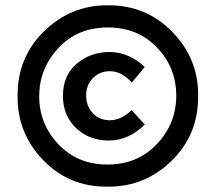

<svg xmlns="http://www.w3.org/2000/svg" viewBox="-20 -709 776 720"><path d="M387 -9H379Q238 -9 142 -108.5Q46 -208 46 -344V-352Q46 -495 145.5 -592Q245 -689 381 -689H389Q529 -689 626 -589.5Q723 -490 723 -354V-346Q723 -203 623.5 -106Q524 -9 387 -9ZM383 -92Q496 -92 568.5 -169Q641 -246 641 -350Q641 -455 569 -530.5Q497 -606 385 -606Q270 -606 198.5 -528.5Q127 -451 127 -348Q127 -244 199 -168Q271 -92 383 -92ZM388 -182Q314 -182 265 -229Q216 -276 216 -349Q216 -427 268 -470.5Q320 -514 391 -514Q462 -514 523 -458L474 -399Q437 -442 392 -442Q354 -442 328.5 -416Q303 -390 303 -351Q303 -311.5 328 -284.8Q353 -258 392 -258Q433 -258 474 -296L523 -242Q462 -182 388 -182Z"/></svg>

Font: Argentum Sans
Style: Bold Italic
Weight: 700
Italic angle: -11°
Designer: Julieta Ulanovsky (font), Cristiano Sobral (main changes and remaster)
Foundry: Julieta Ulanovsky (font), Cristiano Sobral (main changes and remaster)
Version: Version 2.007;June 15, 2022;FontCreator 14.0.0.2814 64-bit; 